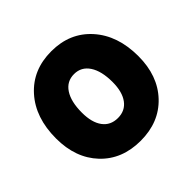

<svg xmlns="http://www.w3.org/2000/svg" viewBox="-164 -833 1013 1013"><g transform="rotate(-45 342.5 -326.0)"><path d="M35.2 -316.9Q35.2 -471.7 119.6 -565.9Q204.1 -660.2 342.8 -660.2Q481 -660.2 565.4 -565.7Q649.9 -471.2 649.9 -316.9Q649.9 -170.9 565.4 -81.5Q481 7.8 342.8 7.8Q204.1 7.8 119.6 -81.5Q35.2 -170.9 35.2 -316.9ZM457 -316.9Q457 -398.4 426.8 -444.3Q396.5 -490.2 342.8 -490.2Q288.1 -490.2 258.1 -444.6Q228 -398.9 228 -316.9Q228 -243.2 258.1 -202.6Q288.1 -162.1 342.8 -162.1Q397 -162.1 427 -202.9Q457 -243.7 457 -316.9Z"/></g></svg>

Font: Overused Grotesk Black
Style: Regular
Weight: 900
Version: Version 0.002